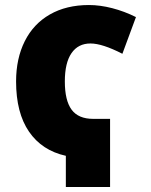

<svg xmlns="http://www.w3.org/2000/svg" viewBox="-20 -744 601 764"><path d="M521 -676 467 -530Q387 -571 340 -571Q291 -571 264.5 -532.5Q238 -494 238 -420Q238 -344 265 -307.5Q292 -271 351 -271H418V0H242V-124Q147 -145 95.5 -220Q44 -295 44 -420Q44 -511 78.5 -580Q113 -649 178.5 -686.5Q244 -724 334 -724Q378 -724 426.5 -711.5Q475 -699 521 -676Z"/></svg>

Font: Noto Sans Display Black Narrow
Style: Regular
Weight: 900
Width: 4
Designer: Monotype Design team
Foundry: Monotype Imaging Inc.
Version: Version 1.000